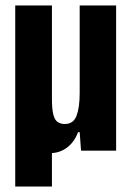

<svg xmlns="http://www.w3.org/2000/svg" viewBox="-20 -554 483 706"><path d="M36 132V-534H171V-189Q171 -153 176 -133Q181 -113 192 -105.5Q203 -98 218 -98Q250 -98 261.5 -128.5Q273 -159 273 -212V-534H407V0H278L273 -68H267Q253 -31 226 -11Q199 9 165 9Q142 9 125.5 0Q109 -9 101 -27L171 -42V132Z"/></svg>

Font: Mona Sans Condensed
Style: Bold
Weight: 700
Width: 3
Designer: Deni Anggara
Foundry: GitHub
Version: Version 2.000